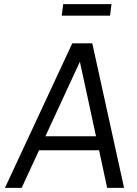

<svg xmlns="http://www.w3.org/2000/svg" viewBox="-20 -910 664 930"><path d="M286 -890H520L513 -834H279ZM4 0 330 -700H427L581 0H499L460 -182H169L85 0ZM200 -250H445L367 -611Z"/></svg>

Font: Haskoy
Style: Italic
Weight: 400
Designer: Ertekin Erdin
Foundry: Ertekin Erdin
Version: Version 2.000; ttfautohint (v1.8.4.7-5d5b)